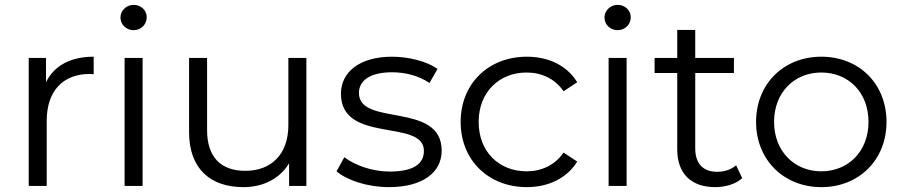

<svg xmlns="http://www.w3.org/2000/svg" viewBox="-20 -764 3709 789"><path d="M172 -268C172 -390 239 -460 348 -460C353 -460 359 -459 365 -459V-531C270 -531 202 -494 169 -426V-526H98V0H172Z M566 0V-526H492V0ZM529 -640C560 -640 583 -664 583 -693C583 -722 559 -744 529 -744C499 -744 475 -720 475 -692C475 -663 499 -640 529 -640Z M980 5C1063 5 1131 -31 1168 -93V0H1239V-526H1165V-250C1165 -131 1096 -62 988 -62C888 -62 831 -118 831 -229V-526H757V-221C757 -70 845 5 980 5Z M1578 5C1715 5 1795 -54 1795 -145C1795 -348 1455 -242 1455 -382C1455 -431 1498 -467 1591 -467C1644 -467 1699 -454 1745 -423L1778 -481C1734 -512 1659 -531 1591 -531C1457 -531 1381 -467 1381 -379C1381 -171 1722 -278 1722 -144C1722 -92 1681 -59 1582 -59C1509 -59 1438 -85 1395 -118L1363 -60C1406 -23 1491 5 1578 5Z M2145 5C2234 5 2310 -32 2352 -100L2296 -137C2260 -85 2205 -60 2144 -60C2031 -60 1947 -140 1947 -263C1947 -385 2031 -466 2144 -466C2205 -466 2260 -441 2296 -389L2352 -426C2310 -495 2234 -531 2145 -531C1987 -531 1873 -420 1873 -263C1873 -106 1987 5 2145 5Z M2555 0V-526H2481V0ZM2518 -640C2549 -640 2572 -664 2572 -693C2572 -722 2548 -744 2518 -744C2488 -744 2464 -720 2464 -692C2464 -663 2488 -640 2518 -640Z M2996 -526H2837V-641H2763V-526H2670V-464H2763V-150C2763 -52 2819 5 2919 5C2960 5 3003 -7 3030 -32L3005 -85C2985 -67 2957 -58 2927 -58C2869 -58 2837 -92 2837 -154V-464H2996Z M3355 5C3510 5 3623 -107 3623 -263C3623 -420 3510 -531 3355 -531C3201 -531 3087 -420 3087 -263C3087 -107 3201 5 3355 5ZM3355 -60C3245 -60 3161 -142 3161 -263C3161 -385 3245 -466 3355 -466C3466 -466 3549 -385 3549 -263C3549 -142 3466 -60 3355 -60Z"/></svg>

Font: Montserrat-Alt1
Style: Regular
Weight: 400
Designer: Differentunic
Foundry: Differentunic
Version: Version 7.222